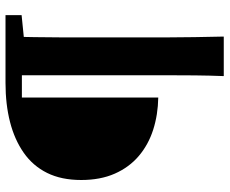

<svg xmlns="http://www.w3.org/2000/svg" viewBox="-86 -610 813 680"><g transform="rotate(-90 320.0 -270.5)"><path d="M314 -116Q253 -117 200 -134Q147 -151 107 -185Q67 -219 44.5 -270Q22 -321 22 -389Q22 -459 47 -509.5Q72 -560 118.5 -592.5Q165 -625 227.5 -641Q290 -657 366 -657H453V-599H314ZM390 116Q392 65 392.5 13.5Q393 -38 393 -90Q393 -142 393 -194V-657H530Q529 -607 528 -555Q527 -503 527 -451.5Q527 -400 527 -347V-195Q527 -143 527 -91Q527 -39 528 13Q529 65 530 116ZM463 -587V-657H606V-600L477 -587Z"/></g></svg>

Font: Source Serif 4 18pt
Style: Bold
Weight: 700
Designer: Frank Grießhammer
Foundry: Adobe Systems Incorporated
Version: Version 4.004;hotconv 1.0.116;makeotfexe 2.5.65601